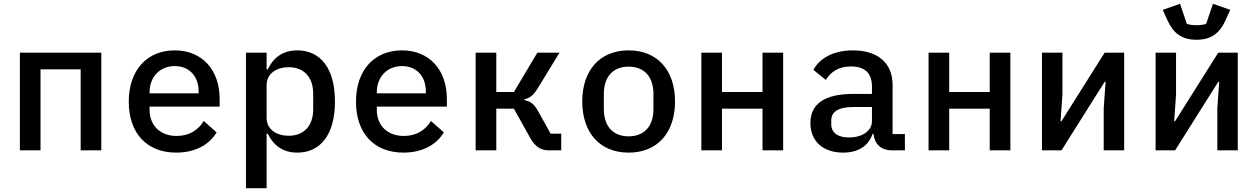

<svg xmlns="http://www.w3.org/2000/svg" viewBox="-20 -794 6640 1014"><path d="M85 0H194V-428H406V0H515V-516H85Z M911 12C1017 12 1089 -35 1124 -95L1056 -155C1027 -107 979 -76 913 -76C824 -76 770 -133 770 -214V-231H1140V-272C1140 -424 1048 -528 903 -528C756 -528 660 -423 660 -257C660 -93 753 12 911 12ZM903 -445C979 -445 1029 -392 1029 -311V-301H770V-308C770 -388 825 -445 903 -445Z M1279 200H1388V-88H1394C1424 -26 1474 12 1550 12C1671 12 1749 -81 1749 -258C1749 -435 1671 -528 1550 -528C1474 -528 1424 -490 1394 -428H1388V-516H1279ZM1505 -77C1442 -77 1388 -109 1388 -172V-344C1388 -407 1442 -439 1505 -439C1587 -439 1634 -384 1634 -300V-216C1634 -132 1587 -77 1505 -77Z M2111 12C2217 12 2289 -35 2324 -95L2256 -155C2227 -107 2179 -76 2113 -76C2024 -76 1970 -133 1970 -214V-231H2340V-272C2340 -424 2248 -528 2103 -528C1956 -528 1860 -423 1860 -257C1860 -93 1953 12 2111 12ZM2103 -445C2179 -445 2229 -392 2229 -311V-301H1970V-308C1970 -388 2025 -445 2103 -445Z M2492 0H2601V-220H2694L2780 -66C2806 -19 2836 0 2880 0H2944V-88H2888L2823 -205C2801 -245 2782 -259 2750 -265V-270C2778 -276 2797 -290 2820 -328L2935 -516H2818L2694 -308H2601V-516H2492Z M3300 12C3452 12 3545 -93 3545 -258C3545 -423 3452 -528 3300 -528C3148 -528 3055 -423 3055 -258C3055 -93 3148 12 3300 12ZM3300 -74C3221 -74 3169 -123 3169 -219V-297C3169 -393 3221 -442 3300 -442C3379 -442 3431 -393 3431 -297V-219C3431 -123 3379 -74 3300 -74Z M3684 0H3793V-220H4007V0H4116V-516H4007V-308H3793V-516H3684Z M4759 0V-86H4694V-345C4694 -463 4614 -528 4484 -528C4375 -528 4305 -481 4276 -425L4341 -372C4369 -415 4408 -443 4474 -443C4548 -443 4585 -407 4585 -338V-298H4486C4333 -298 4260 -244 4260 -144C4260 -47 4328 12 4433 12C4514 12 4568 -25 4588 -87H4593C4599 -35 4630 0 4692 0ZM4464 -68C4406 -68 4370 -92 4370 -138V-158C4370 -204 4408 -229 4488 -229H4585V-154C4585 -103 4534 -68 4464 -68Z M4884 0H4993V-220H5207V0H5316V-516H5207V-308H4993V-516H4884Z M5483 0H5586L5814 -362H5819L5809 -222V0H5917V-516H5814L5586 -154H5581L5591 -294V-516H5483Z M6083 0H6186L6414 -362H6419L6409 -222V0H6517V-516H6414L6186 -154H6181L6191 -294V-516H6083ZM6299 -584C6376 -584 6421 -618 6452 -686L6477 -742L6386 -774L6350 -668C6338 -663 6315 -661 6299 -661C6283 -661 6260 -663 6248 -668L6212 -774L6121 -742L6146 -686C6177 -618 6222 -584 6299 -584Z"/></svg>

Font: IBM Plex Mono Medm
Style: Regular
Weight: 500
Monospace: yes
Designer: Mike Abbink, Paul van der Laan, Pieter van Rosmalen
Foundry: Bold Monday
Version: Version 2.004